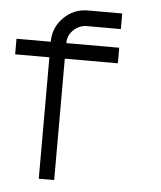

<svg xmlns="http://www.w3.org/2000/svg" viewBox="-57 -716 780 931"><g transform="rotate(5 333.5 -250.5)"><path d="M241.7 -424.2V166.7H166.7V-424.2H0V-500H166.7Q166.7 -569.2 215.4 -617.9Q264.2 -666.7 333.3 -666.7H500V-590.8H333.3Q296.7 -590 269.6 -563.8Q242.5 -537.5 242.5 -500H500V-424.2Z"/></g></svg>

Font: 0xA000-Mono
Style: Mono
Weight: 400
Version: Version 0.1